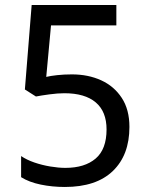

<svg xmlns="http://www.w3.org/2000/svg" viewBox="-20 -734 591 764"><path d="M238 10Q188 10 142 0.5Q96 -9 64 -29V-113Q86 -98 116.5 -87.5Q147 -77 180 -71.5Q213 -66 240 -66Q317 -66 360.5 -103Q404 -140 404 -219Q404 -290 361 -326.5Q318 -363 236 -363Q210 -363 176.5 -358.5Q143 -354 123 -350L79 -378L106 -714H443V-633H183L164 -428Q180 -432 207.5 -435Q235 -438 266 -438Q331 -438 382.5 -414.5Q434 -391 464.5 -344.5Q495 -298 495 -229Q495 -117 429 -53.5Q363 10 238 10Z"/></svg>

Font: hexlmalayalam05
Style: Book
Weight: 400
Designer: Jelle Bosma - Monotype Design Team
Foundry: Monotype Imaging Inc.
Version: Version 2.003